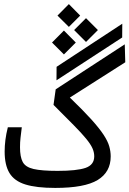

<svg xmlns="http://www.w3.org/2000/svg" viewBox="-20 -923 637 946"><path d="M252 2.9Q159.2 2.9 104.7 -14.2Q50.3 -31.2 26.6 -70.6Q2.9 -109.9 2.9 -176.3Q2.9 -204.1 6.6 -233.6Q10.3 -263.2 18.6 -295.9H87.4Q83.5 -266.1 81.1 -244.1Q78.6 -222.2 78.6 -197.3Q78.6 -149.9 92 -124.8Q105.5 -99.6 145.5 -90.3Q185.5 -81.1 264.2 -81.1Q357.9 -81.1 401.1 -95.7Q444.3 -110.4 444.3 -152.8Q444.3 -172.9 435.3 -192.9Q426.3 -212.9 404.3 -239.7Q382.3 -266.6 343 -306.4Q303.7 -346.2 243.7 -406.2L254.4 -482.9L594.7 -704.6L597.2 -616.2L324.2 -442.4Q389.6 -379.4 429.7 -335Q469.7 -290.5 490.5 -258.8Q511.2 -227.1 518.3 -201.9Q525.4 -176.8 525.4 -152.3Q525.4 -75.2 461.2 -36.1Q397 2.9 252 2.9ZM258.3 -527.3 258.8 -593.8 582.5 -806.2 582 -738.3ZM294.9 -654.8 236.3 -713.4 294.9 -772.5 353.5 -713.4ZM403.8 -716.3 345.2 -774.9 403.8 -833.5 462.4 -774.9ZM319.3 -790.5 263.2 -846.2 319.3 -902.8 375 -846.2Z"/></svg>

Font: Cascadia Code NF SemiLight
Style: Regular
Weight: 350
Monospace: yes
Designer: Aaron Bell
Foundry: Saja Typeworks
Version: Version 2404.023; ttfautohint (v1.8.4)